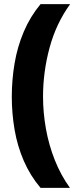

<svg xmlns="http://www.w3.org/2000/svg" viewBox="-20 -750 387 928"><path d="M37 -282Q37 -364 50.5 -444Q64 -524 95 -597Q126 -670 176 -730H319Q251 -636 219.5 -519Q188 -402 188 -283Q188 -206 202 -127.5Q216 -49 245 24Q274 97 318 158H176Q126 99 95 27.5Q64 -44 50.5 -123Q37 -202 37 -282Z"/></svg>

Font: Noto Sans Symbols ExtraBold
Style: Regular
Weight: 800
Version: Version 2.002